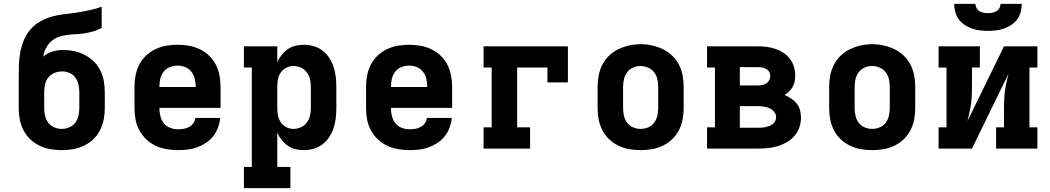

<svg xmlns="http://www.w3.org/2000/svg" viewBox="-20 -770 5440 995"><path d="M300 8Q270 8 241 3Q212 -2 185 -15Q158 -28 136.5 -48.5Q115 -69 101.5 -95.5Q88 -122 82.5 -151Q77 -180 77 -210V-292Q77 -299 77 -306Q77 -313 77 -320V-339Q77 -346 77 -353Q77 -360 77 -367Q77 -400 78 -433Q79 -466 85 -498.5Q91 -531 103.5 -561.5Q116 -592 137.5 -617Q159 -642 188 -658.5Q217 -675 248.5 -684Q280 -693 313 -696.5Q346 -700 378.5 -705Q411 -710 443.5 -717Q476 -724 507 -735V-625Q486 -614 464 -607.5Q442 -601 419.5 -597.5Q397 -594 374 -593Q351 -592 328.5 -589Q306 -586 284 -578.5Q262 -571 245 -555.5Q228 -540 217.5 -519Q207 -498 204 -476Q225 -495 252 -503Q279 -511 307 -511Q336 -511 364.5 -505Q393 -499 419 -485.5Q445 -472 466 -451.5Q487 -431 500 -405Q513 -379 518 -350Q523 -321 523 -292V-210Q523 -180 517.5 -151Q512 -122 498.5 -95.5Q485 -69 463.5 -48.5Q442 -28 415 -15Q388 -2 359 3Q330 8 300 8ZM300 -102Q320 -102 339 -110Q358 -118 370 -134Q382 -150 386.5 -170Q391 -190 391 -210V-292Q391 -312 386.5 -332Q382 -352 370.5 -368Q359 -384 340.5 -392Q322 -400 302 -400Q281 -400 262 -392Q243 -384 230.5 -368.5Q218 -353 213.5 -333Q209 -313 209 -292V-210Q209 -190 213.5 -170Q218 -150 230 -134Q242 -118 261 -110Q280 -102 300 -102Z M903 8Q873 8 843.5 3Q814 -2 787 -14.5Q760 -27 738 -48Q716 -69 702 -95Q688 -121 682.5 -150.5Q677 -180 677 -210V-320Q677 -350 682.5 -379Q688 -408 701.5 -434.5Q715 -461 736.5 -481.5Q758 -502 785 -515Q812 -528 841 -533Q870 -538 900 -538Q930 -538 959 -533Q988 -528 1015 -515Q1042 -502 1063.5 -481.5Q1085 -461 1098.5 -434.5Q1112 -408 1117.5 -379Q1123 -350 1123 -320V-211H806V-210Q806 -189 811 -168.5Q816 -148 829 -131.5Q842 -115 862 -107.5Q882 -100 903 -100Q918 -100 932.5 -102.5Q947 -105 960 -112Q973 -119 982 -131.5Q991 -144 992 -159H1121Q1119 -134 1110 -109.5Q1101 -85 1085.5 -65Q1070 -45 1048.5 -30.5Q1027 -16 1003 -7Q979 2 953.5 5Q928 8 903 8ZM806 -319H994V-320Q994 -341 989.5 -361Q985 -381 972.5 -397.5Q960 -414 940.5 -422Q921 -430 900 -430Q879 -430 859.5 -422Q840 -414 827.5 -397.5Q815 -381 810.5 -361Q806 -341 806 -320Z M1244 205V95H1285V-420H1244V-530H1417V-448Q1426 -468 1440 -485.5Q1454 -503 1472 -515.5Q1490 -528 1511.5 -533Q1533 -538 1555 -538Q1581 -538 1606.5 -530.5Q1632 -523 1652.5 -507Q1673 -491 1687 -469Q1701 -447 1709 -422.5Q1717 -398 1720 -372Q1723 -346 1723 -320V-210Q1723 -184 1720 -158Q1717 -132 1709 -107.5Q1701 -83 1687 -61Q1673 -39 1652.5 -23Q1632 -7 1606.5 0.5Q1581 8 1555 8Q1533 8 1511.5 3Q1490 -2 1472 -14.5Q1454 -27 1440 -44.5Q1426 -62 1417 -82V95H1485V205ZM1501 -102Q1521 -102 1539.5 -110.5Q1558 -119 1570 -135Q1582 -151 1586.5 -170.5Q1591 -190 1591 -210V-320Q1591 -340 1586.5 -359.5Q1582 -379 1570 -395Q1558 -411 1539.5 -419.5Q1521 -428 1501 -428Q1482 -428 1464 -419Q1446 -410 1435 -394Q1424 -378 1420.5 -358.5Q1417 -339 1417 -320V-210Q1417 -191 1420.5 -171.5Q1424 -152 1435 -136Q1446 -120 1464 -111Q1482 -102 1501 -102Z M2103 8Q2073 8 2043.5 3Q2014 -2 1987 -14.5Q1960 -27 1938 -48Q1916 -69 1902 -95Q1888 -121 1882.5 -150.5Q1877 -180 1877 -210V-320Q1877 -350 1882.5 -379Q1888 -408 1901.5 -434.5Q1915 -461 1936.5 -481.5Q1958 -502 1985 -515Q2012 -528 2041 -533Q2070 -538 2100 -538Q2130 -538 2159 -533Q2188 -528 2215 -515Q2242 -502 2263.5 -481.5Q2285 -461 2298.5 -434.5Q2312 -408 2317.5 -379Q2323 -350 2323 -320V-211H2006V-210Q2006 -189 2011 -168.5Q2016 -148 2029 -131.5Q2042 -115 2062 -107.5Q2082 -100 2103 -100Q2118 -100 2132.5 -102.5Q2147 -105 2160 -112Q2173 -119 2182 -131.5Q2191 -144 2192 -159H2321Q2319 -134 2310 -109.5Q2301 -85 2285.5 -65Q2270 -45 2248.5 -30.5Q2227 -16 2203 -7Q2179 2 2153.5 5Q2128 8 2103 8ZM2006 -319H2194V-320Q2194 -341 2189.5 -361Q2185 -381 2172.5 -397.5Q2160 -414 2140.5 -422Q2121 -430 2100 -430Q2079 -430 2059.5 -422Q2040 -414 2027.5 -397.5Q2015 -381 2010.5 -361Q2006 -341 2006 -320Z M2486 0V-110H2528V-420H2486V-530H2923V-343H2817V-420H2660V-110H2727V0Z M3300 8Q3270 8 3241 3Q3212 -2 3185 -15Q3158 -28 3136.5 -48.5Q3115 -69 3101.5 -95.5Q3088 -122 3082.5 -151Q3077 -180 3077 -210V-320Q3077 -350 3082.5 -379Q3088 -408 3101.5 -434.5Q3115 -461 3137 -482Q3159 -503 3185.5 -515.5Q3212 -528 3241 -534.5Q3270 -541 3300 -541Q3330 -541 3359 -534.5Q3388 -528 3414.5 -515.5Q3441 -503 3463 -482Q3485 -461 3498.5 -434.5Q3512 -408 3517.5 -379Q3523 -350 3523 -320V-210Q3523 -180 3517.5 -151Q3512 -122 3498.5 -95.5Q3485 -69 3463.5 -48.5Q3442 -28 3415 -15Q3388 -2 3359 3Q3330 8 3300 8ZM3300 -102Q3320 -102 3339 -110Q3358 -118 3370 -134Q3382 -150 3386.5 -170Q3391 -190 3391 -210V-320Q3391 -340 3386.5 -360Q3382 -380 3369.5 -396Q3357 -412 3338 -420Q3319 -428 3299 -428Q3279 -428 3260 -419.5Q3241 -411 3229.5 -395Q3218 -379 3213.5 -359.5Q3209 -340 3209 -320V-210Q3209 -190 3213.5 -170Q3218 -150 3230 -134Q3242 -118 3261 -110Q3280 -102 3300 -102Z M3644 0V-110H3685V-420H3644V-530H3908Q3931 -530 3954 -527Q3977 -524 3999 -516.5Q4021 -509 4040.5 -496Q4060 -483 4074 -464.5Q4088 -446 4094.5 -423.5Q4101 -401 4101 -378Q4101 -363 4098 -348Q4095 -333 4088 -320Q4081 -307 4070 -296.5Q4059 -286 4046 -278Q4064 -270 4080.5 -259Q4097 -248 4109 -233Q4121 -218 4126 -199Q4131 -180 4131 -160Q4131 -135 4122.5 -110Q4114 -85 4097 -65.5Q4080 -46 4057.5 -33Q4035 -20 4010 -12.5Q3985 -5 3959.5 -2.5Q3934 0 3908 0ZM3908 -327Q3919 -327 3930.5 -329.5Q3942 -332 3951.5 -338Q3961 -344 3966.5 -354Q3972 -364 3972 -376Q3972 -387 3966.5 -397Q3961 -407 3951 -412.5Q3941 -418 3930 -420Q3919 -422 3908 -422H3814V-327ZM3814 -108H3908Q3918 -108 3928 -108.5Q3938 -109 3948 -111.5Q3958 -114 3967.5 -117.5Q3977 -121 3985 -127.5Q3993 -134 3997.5 -143Q4002 -152 4002 -163Q4002 -178 3992 -190.5Q3982 -203 3968 -209Q3954 -215 3938.5 -217.5Q3923 -220 3908 -220H3814Z M4500 8Q4470 8 4441 3Q4412 -2 4385 -15Q4358 -28 4336.5 -48.5Q4315 -69 4301.5 -95.5Q4288 -122 4282.5 -151Q4277 -180 4277 -210V-320Q4277 -350 4282.5 -379Q4288 -408 4301.5 -434.5Q4315 -461 4337 -482Q4359 -503 4385.5 -515.5Q4412 -528 4441 -534.5Q4470 -541 4500 -541Q4530 -541 4559 -534.5Q4588 -528 4614.5 -515.5Q4641 -503 4663 -482Q4685 -461 4698.5 -434.5Q4712 -408 4717.5 -379Q4723 -350 4723 -320V-210Q4723 -180 4717.5 -151Q4712 -122 4698.5 -95.5Q4685 -69 4663.5 -48.5Q4642 -28 4615 -15Q4588 -2 4559 3Q4530 8 4500 8ZM4500 -102Q4520 -102 4539 -110Q4558 -118 4570 -134Q4582 -150 4586.5 -170Q4591 -190 4591 -210V-320Q4591 -340 4586.5 -360Q4582 -380 4569.5 -396Q4557 -412 4538 -420Q4519 -428 4499 -428Q4479 -428 4460 -419.5Q4441 -411 4429.5 -395Q4418 -379 4413.5 -359.5Q4409 -340 4409 -320V-210Q4409 -190 4413.5 -170Q4418 -150 4430 -134Q4442 -118 4461 -110Q4480 -102 4500 -102Z M4844 0V-110H4885V-420H4844V-530H5058V-420H5017V-318Q5017 -296 5016 -274Q5015 -252 5012 -230Q5009 -208 5004 -186.5Q4999 -165 4994 -143L5183 -530H5356V-420H5315V-110H5356V0H5142V-110H5183V-212Q5183 -234 5184 -256Q5185 -278 5188 -300Q5191 -322 5196 -343.5Q5201 -365 5206 -387L5017 0ZM5100 -610Q5079 -610 5058 -612.5Q5037 -615 5017 -622Q4997 -629 4979 -641Q4961 -653 4948.5 -670Q4936 -687 4930.5 -708Q4925 -729 4925 -750H5035Q5035 -739 5040.5 -728.5Q5046 -718 5056 -712Q5066 -706 5077.5 -704Q5089 -702 5100 -702Q5111 -702 5122.5 -704Q5134 -706 5144 -712Q5154 -718 5159.5 -728.5Q5165 -739 5165 -750H5275Q5275 -729 5269.5 -708Q5264 -687 5251.5 -670Q5239 -653 5221 -641Q5203 -629 5183 -622Q5163 -615 5142 -612.5Q5121 -610 5100 -610Z"/></svg>

Font: Iosevka Curly Slab XBdEx
Style: Regular
Weight: 800
Width: 7
Monospace: yes
Designer: Belleve Invis
Foundry: Belleve Invis
Version: Version 11.0.0; ttfautohint (v1.8.3)